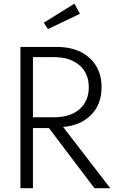

<svg xmlns="http://www.w3.org/2000/svg" viewBox="-20 -999 621 1019"><path d="M88.4 -750H280.3Q390.6 -750 454.8 -691.9Q519 -633.8 519 -536.1Q519 -444.3 463.1 -388.7Q407.2 -333 314.9 -325.2L565.4 0H481.4L239.7 -319.3H154.8V0H88.4ZM154.8 -695.8V-376.5H265.1Q352.5 -376.5 401.9 -419.4Q451.2 -462.4 451.2 -536.1Q451.2 -609.4 401.9 -652.6Q352.5 -695.8 265.1 -695.8ZM212.4 -878.4 375 -979.5 404.3 -925.8 234.4 -844.7Z"/></svg>

Font: Spartan MB
Style: Regular
Weight: 400
Designer: Matt Bailey, Mirko Velimirovic
Foundry: Matt Bailey
Version: Version 1.005